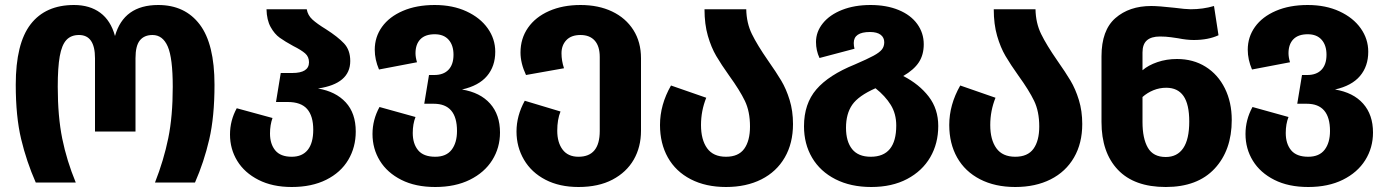

<svg xmlns="http://www.w3.org/2000/svg" viewBox="-20 -730 5545 768"><path d="M43 -391Q43 -556 102.5 -633Q162 -710 276 -710Q339 -710 381 -679Q423 -648 440 -586Q475 -710 613 -710Q720 -710 779 -632Q838 -554 838 -391Q838 -263 817 -172.5Q796 -82 760 0H600Q635 -89 653 -177Q671 -265 671 -383Q671 -498 651 -544Q631 -590 590 -590Q557 -590 539.5 -568.5Q522 -547 522 -497V-204H360V-497Q360 -590 296 -590Q264 -590 245.5 -570Q227 -550 219 -505Q211 -460 211 -383Q211 -264 229 -175.5Q247 -87 283 0H123Q86 -84 64.5 -174Q43 -264 43 -391Z M1403 -204Q1403 -141 1373 -90.5Q1343 -40 1285 -11Q1227 18 1147 18Q1070 18 1014 -10.5Q958 -39 929 -86.5Q900 -134 900 -192Q900 -248 927 -297L1070 -258Q1060 -230 1060 -196Q1060 -154 1081 -128.5Q1102 -103 1147 -103Q1189 -103 1211 -130.5Q1233 -158 1233 -211Q1233 -266 1208.5 -294Q1184 -322 1131 -322H1084L1103 -438H1149Q1216 -438 1216 -481Q1216 -503 1200.5 -516.5Q1185 -530 1153 -546Q1120 -564 1099 -579Q1078 -594 1062.5 -622Q1047 -650 1046 -693H1207Q1211 -669 1229.5 -652Q1248 -635 1284 -613Q1331 -583 1356 -556.5Q1381 -530 1381 -486Q1381 -395 1252 -376Q1323 -364 1363 -320.5Q1403 -277 1403 -204Z M1980 -200Q1980 -139 1949 -89.5Q1918 -40 1859.5 -11Q1801 18 1721 18Q1642 18 1585.5 -10.5Q1529 -39 1499.5 -87Q1470 -135 1470 -194Q1470 -251 1498 -302L1642 -262Q1631 -234 1631 -198Q1631 -155 1652.5 -129Q1674 -103 1721 -103Q1765 -103 1786.5 -131Q1808 -159 1808 -206Q1808 -315 1715 -315H1677L1696 -430H1717Q1754 -430 1774 -451Q1794 -472 1794 -511Q1794 -549 1774.5 -571Q1755 -593 1719 -593Q1681 -593 1661.5 -573Q1642 -553 1642 -517Q1642 -501 1648 -481L1496 -452Q1479 -492 1479 -531Q1479 -582 1508 -622.5Q1537 -663 1591.5 -686.5Q1646 -710 1719 -710Q1791 -710 1846 -684.5Q1901 -659 1931 -616.5Q1961 -574 1961 -523Q1961 -465 1928 -426Q1895 -387 1828 -372Q1901 -360 1940.5 -315.5Q1980 -271 1980 -200Z M2544 -497V-207Q2544 -142 2515 -91.5Q2486 -41 2430 -11.5Q2374 18 2294 18Q2218 18 2162 -11Q2106 -40 2076 -91Q2046 -142 2046 -204Q2046 -267 2079 -327L2222 -284Q2209 -252 2209 -207Q2209 -160 2230.5 -131.5Q2252 -103 2294 -103Q2379 -103 2379 -206V-502Q2379 -545 2359 -567.5Q2339 -590 2302 -590Q2265 -590 2245.5 -569.5Q2226 -549 2226 -517Q2226 -487 2236 -457L2084 -430Q2062 -477 2062 -520Q2062 -576 2092 -619Q2122 -662 2176.5 -686Q2231 -710 2302 -710Q2374 -710 2428.5 -684Q2483 -658 2513.5 -610Q2544 -562 2544 -497Z M3052 -488Q3085 -441 3105 -407.5Q3125 -374 3138.5 -330Q3152 -286 3152 -234Q3152 -157 3119 -100Q3086 -43 3025.5 -12.5Q2965 18 2884 18Q2803 18 2743 -13Q2683 -44 2651.5 -100Q2620 -156 2620 -230Q2620 -311 2664 -388L2805 -339Q2784 -287 2784 -230Q2784 -171 2808.5 -137Q2833 -103 2884 -103Q2934 -103 2957 -135Q2980 -167 2980 -224Q2980 -284 2959.5 -326.5Q2939 -369 2897 -427Q2865 -472 2845 -506Q2825 -540 2811.5 -586.5Q2798 -633 2798 -693H2965Q2966 -638 2987.5 -594Q3009 -550 3052 -488Z M3733 -226Q3733 -156 3701 -101Q3669 -46 3608.5 -14Q3548 18 3465 18Q3383 18 3322 -13Q3261 -44 3228.5 -99Q3196 -154 3196 -225Q3196 -315 3245.5 -372.5Q3295 -430 3399 -472Q3450 -494 3474 -507Q3498 -520 3507.5 -532Q3517 -544 3517 -561Q3517 -580 3502.5 -591Q3488 -602 3460 -602Q3395 -602 3395 -558Q3395 -546 3398 -535L3258 -498Q3244 -528 3244 -562Q3244 -603 3271.5 -637Q3299 -671 3348.5 -690.5Q3398 -710 3462 -710Q3526 -710 3574.5 -690Q3623 -670 3649 -634Q3675 -598 3675 -553Q3675 -511 3655.5 -481Q3636 -451 3593 -426Q3657 -393 3695 -343.5Q3733 -294 3733 -226ZM3482 -377Q3414 -347 3389 -311Q3364 -275 3364 -219Q3364 -164 3388.5 -133.5Q3413 -103 3463 -103Q3565 -103 3565 -228Q3565 -275 3543 -310.5Q3521 -346 3482 -377Z M4209 -488Q4242 -441 4262 -407.5Q4282 -374 4295.5 -330Q4309 -286 4309 -234Q4309 -157 4276 -100Q4243 -43 4182.5 -12.5Q4122 18 4041 18Q3960 18 3900 -13Q3840 -44 3808.5 -100Q3777 -156 3777 -230Q3777 -311 3821 -388L3962 -339Q3941 -287 3941 -230Q3941 -171 3965.5 -137Q3990 -103 4041 -103Q4091 -103 4114 -135Q4137 -167 4137 -224Q4137 -284 4116.5 -326.5Q4096 -369 4054 -427Q4022 -472 4002 -506Q3982 -540 3968.5 -586.5Q3955 -633 3955 -693H4122Q4123 -638 4144.5 -594Q4166 -550 4209 -488Z M4907 -250Q4907 -129 4838.5 -55.5Q4770 18 4643 18Q4517 18 4451.5 -51Q4386 -120 4386 -242V-505Q4386 -609 4441.5 -657.5Q4497 -706 4585 -706Q4614 -706 4677 -699Q4723 -693 4743 -693Q4792 -693 4836 -706L4854 -589Q4813 -570 4755 -570Q4727 -570 4692 -577Q4686 -578 4664.5 -581Q4643 -584 4620 -584Q4585 -584 4567.5 -568.5Q4550 -553 4550 -520V-449Q4573 -469 4609.5 -481.5Q4646 -494 4688 -494Q4753 -494 4802.5 -463Q4852 -432 4879.5 -376.5Q4907 -321 4907 -250ZM4737 -244Q4737 -313 4714 -346Q4691 -379 4645 -379Q4618 -379 4593.5 -369Q4569 -359 4550 -342V-242Q4550 -176 4571.5 -139Q4593 -102 4643 -102Q4689 -102 4713 -137.5Q4737 -173 4737 -244Z M5472 -200Q5472 -139 5441 -89.5Q5410 -40 5351.5 -11Q5293 18 5213 18Q5134 18 5077.5 -10.5Q5021 -39 4991.5 -87Q4962 -135 4962 -194Q4962 -251 4990 -302L5134 -262Q5123 -234 5123 -198Q5123 -155 5144.5 -129Q5166 -103 5213 -103Q5257 -103 5278.5 -131Q5300 -159 5300 -206Q5300 -315 5207 -315H5169L5188 -430H5209Q5246 -430 5266 -451Q5286 -472 5286 -511Q5286 -549 5266.5 -571Q5247 -593 5211 -593Q5173 -593 5153.5 -573Q5134 -553 5134 -517Q5134 -501 5140 -481L4988 -452Q4971 -492 4971 -531Q4971 -582 5000 -622.5Q5029 -663 5083.5 -686.5Q5138 -710 5211 -710Q5283 -710 5338 -684.5Q5393 -659 5423 -616.5Q5453 -574 5453 -523Q5453 -465 5420 -426Q5387 -387 5320 -372Q5393 -360 5432.5 -315.5Q5472 -271 5472 -200Z"/></svg>

Font: FiraGOUPP
Style: Bold
Weight: 700
Designer: bBox Type
Foundry: bBox Type GmbH
Version: Version 1.001